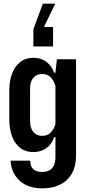

<svg xmlns="http://www.w3.org/2000/svg" viewBox="-20 -858 479 1053"><path d="M213 175Q133 175 87.5 133Q42 91 38 23H146Q146 56 163.5 70.5Q181 85 210 85Q236 85 252.5 75Q269 65 276.5 47Q284 29 284 5V-106H277Q263 -65 233 -44.5Q203 -24 163 -24Q120 -24 91 -46.5Q62 -69 46.5 -109.5Q31 -150 31 -203V-362Q31 -415 46.5 -455Q62 -495 91 -518Q120 -541 163 -541Q206 -541 235 -518.5Q264 -496 277 -459H284L292 -533H397V-5Q397 54 374 94Q351 134 310 154.5Q269 175 213 175ZM212 -113Q239 -113 256 -129Q273 -145 284 -176V-388Q273 -420 256 -436Q239 -452 212 -452Q191 -452 176 -442.5Q161 -433 153 -415.5Q145 -398 145 -371V-194Q145 -168 153.5 -149.5Q162 -131 177 -122Q192 -113 212 -113ZM163 -603V-697L215 -838H283L221 -710H271V-603Z"/></svg>

Font: Hubot Sans Condensed SemiBold
Style: Regular
Weight: 600
Width: 3
Designer: Deni Anggara
Foundry: GitHub, Inc., Subsidiary of Microsoft Corporation
Version: Version 2.000